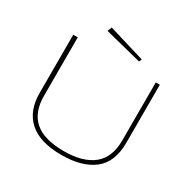

<svg xmlns="http://www.w3.org/2000/svg" viewBox="-172 -933 1095 1106"><g transform="rotate(30 375.0 -379.5)"><path d="M377 11Q233 11 161.5 -53Q90 -117 90 -235V-623H120V-234Q120 -125 183 -70Q246 -15 378 -15Q503 -15 571 -69Q639 -123 639 -237V-623H666V-238Q666 -108 589.5 -48.5Q513 11 377 11ZM495 -679 250 -741 261 -770 503 -697Z"/></g></svg>

Font: Inconsolata ExtraExpanded ExtraLight
Style: Regular
Weight: 200
Width: 8
Monospace: yes
Designer: Raph Levien, Cyreal, Brenton Simpson
Foundry: Raph Levien, Cyreal, Google
Version: Version 3.100; ttfautohint (v1.8.4.7-5d5b)